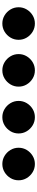

<svg xmlns="http://www.w3.org/2000/svg" viewBox="641 -1200 318 1640"><g transform="rotate(-90 800.0 -380.0)"><path d="M80 -380Q80 -342 99 -310.5Q118 -279 149.5 -260Q181 -241 219 -241Q257 -241 288.5 -260Q320 -279 339 -310.5Q358 -342 358 -380Q358 -418 339 -449.5Q320 -481 288.5 -500Q257 -519 219 -519Q181 -519 149.5 -500Q118 -481 99 -449.5Q80 -418 80 -380Z M480 -380Q480 -342 499 -310.5Q518 -279 549.5 -260Q581 -241 619 -241Q657 -241 688.5 -260Q720 -279 739 -310.5Q758 -342 758 -380Q758 -418 739 -449.5Q720 -481 688.5 -500Q657 -519 619 -519Q581 -519 549.5 -500Q518 -481 499 -449.5Q480 -418 480 -380Z M880 -380Q880 -342 899 -310.5Q918 -279 949.5 -260Q981 -241 1019 -241Q1057 -241 1088.5 -260Q1120 -279 1139 -310.5Q1158 -342 1158 -380Q1158 -418 1139 -449.5Q1120 -481 1088.5 -500Q1057 -519 1019 -519Q981 -519 949.5 -500Q918 -481 899 -449.5Q880 -418 880 -380Z M1280 -380Q1280 -342 1299 -310.5Q1318 -279 1349.5 -260Q1381 -241 1419 -241Q1457 -241 1488.5 -260Q1520 -279 1539 -310.5Q1558 -342 1558 -380Q1558 -418 1539 -449.5Q1520 -481 1488.5 -500Q1457 -519 1419 -519Q1381 -519 1349.5 -500Q1318 -481 1299 -449.5Q1280 -418 1280 -380Z"/></g></svg>

Font: text-security-disc
Style: Regular
Weight: 400
Monospace: yes
Foundry: Oskari Noppa
Version: Version 3.000;hotconv 1.0.118;makeotfexe 2.5.65603